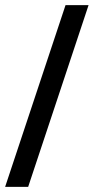

<svg xmlns="http://www.w3.org/2000/svg" viewBox="-44 -711 366 750"><path d="M302 -691 66 19H-24L212 -691Z"/></svg>

Font: STIX MathJax Main
Style: Bold
Weight: 700
Designer: MicroPress Inc., with final additions and corrections provided by Coen Hoffman, Elsevier (retired)
Version: Version 1.1.1